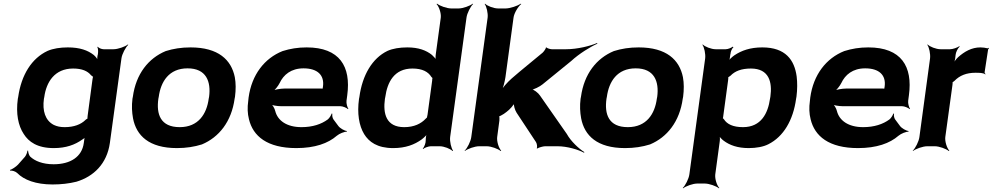

<svg xmlns="http://www.w3.org/2000/svg" viewBox="-20 -796 5403 1045"><path d="M438 -31 436 -17C426 57 364 98 272 98C212 98 169 80 144 56C137 48 133 32 133 24H129C129 32 123 48 116 57L78 100C68 111 44 127 34 129L36 133C46 131 65 137 74 146C110 183 175 208 266 208C312 208 356 203 396 193C489 165 562 96 578 -18L641 -478C644 -502 664 -539 678 -552L676 -554C661 -542 622 -528 598 -528H544C533 -528 516 -535 512 -542L510 -539C514 -533 515 -514 513 -504V-502C509 -489 508 -471 511 -462L514 -464C512 -473 501 -488 490 -497C458 -522 415 -538 349 -538C308 -538 269 -532 239 -519C153 -479 96 -389 79 -268L77 -258C66 -178 79 -112 109 -67C136 -24 183 10 273 10C339 10 388 -8 427 -36C436 -41 445 -49 448 -55L444 -56C440 -51 439 -39 438 -31ZM483 -361 457 -166C457 -163 455 -149 456 -148L459 -151C457 -152 446 -145 444 -142C420 -119 383 -104 332 -104C308 -104 290 -108 273 -116C226 -140 210 -193 219 -258L221 -268C232 -349 277 -423 378 -423C427 -423 457 -409 475 -387C477 -385 488 -376 490 -377L488 -381C486 -380 483 -364 483 -361Z M703 -269 701 -259C696 -220 698 -185 704 -152C722 -58 791 10 943 10C993 10 1038 3 1079 -10C1172 -49 1240 -134 1257 -259L1259 -269C1264 -308 1264 -343 1258 -376C1239 -470 1169 -538 1017 -538C967 -538 923 -531 882 -518C788 -479 720 -394 703 -269ZM1118 -269 1116 -259C1105 -176 1060 -104 958 -104C853 -104 830 -175 842 -259L844 -269C855 -351 899 -424 1001 -424C1103 -424 1129 -352 1118 -269Z M1649 -538C1601 -538 1559 -531 1518 -518C1420 -479 1350 -390 1333 -265L1331 -246C1326 -211 1327 -178 1335 -147C1357 -55 1434 10 1593 10C1694 10 1766 -16 1813 -57C1827 -69 1855 -80 1867 -79L1868 -83C1855 -84 1830 -98 1821 -111L1795 -146C1789 -154 1787 -169 1789 -177L1785 -178C1783 -170 1773 -153 1764 -146C1729 -120 1681 -104 1621 -104C1540 -104 1491 -140 1478 -192C1475 -206 1463 -226 1453 -233L1449 -229C1459 -223 1489 -218 1509 -218H1832C1846 -218 1867 -209 1874 -202L1876 -204C1870 -212 1864 -234 1866 -248L1870 -278C1891 -434 1829 -538 1649 -538ZM1738 -326 1737 -320C1737 -317 1735 -311 1737 -310L1740 -312C1739 -314 1732 -314 1728 -314H1528C1507 -314 1472 -308 1459 -301L1463 -297C1476 -305 1494 -328 1502 -344C1523 -389 1564 -424 1632 -424C1708 -424 1746 -387 1738 -326Z M2281 13 2283 15C2290 8 2313 0 2325 0H2373C2397 0 2432 14 2443 26L2446 24C2436 11 2427 -26 2430 -50L2519 -700C2522 -724 2541 -761 2555 -774L2553 -776C2538 -764 2500 -750 2476 -750H2436C2412 -750 2373 -764 2359 -776L2356 -774C2369 -761 2382 -724 2379 -700L2352 -502C2350 -489 2350 -472 2353 -464L2357 -465C2354 -474 2341 -488 2331 -497C2300 -522 2258 -538 2197 -538C2156 -538 2118 -532 2089 -519C2006 -479 1952 -387 1936 -268L1934 -258C1923 -179 1934 -112 1962 -66C1988 -24 2033 10 2120 10C2188 10 2236 -9 2275 -37C2288 -47 2305 -63 2309 -73L2305 -74C2300 -65 2297 -46 2297 -32C2298 -19 2289 5 2281 13ZM2332 -356 2307 -172C2307 -170 2303 -156 2304 -155L2309 -159C2308 -160 2298 -152 2297 -150C2272 -123 2234 -104 2180 -104C2081 -104 2064 -178 2075 -258L2077 -268C2088 -348 2125 -423 2225 -423C2279 -423 2311 -405 2328 -377C2329 -376 2337 -368 2338 -369L2334 -373C2333 -372 2332 -358 2332 -356Z M2792 -182 2897 -23C2902 -16 2906 5 2901 11L2905 12C2911 7 2937 0 2947 0H3014C3068 0 3129 19 3158 35L3161 32C3132 15 3086 -28 3065 -67L2919 -276C2911 -289 2884 -311 2870 -311L2869 -307C2883 -307 2919 -325 2933 -337L3089 -464C3131 -503 3194 -542 3231 -558L3230 -562C3193 -546 3123 -528 3061 -528H2983C2975 -528 2955 -534 2955 -538L2951 -537C2952 -532 2939 -514 2933 -509C2877 -462 2819 -416 2765 -369C2741 -348 2714 -317 2704 -298L2708 -296C2718 -315 2727 -350 2731 -376L2775 -700C2778 -724 2800 -761 2817 -774L2815 -776C2797 -764 2756 -750 2732 -750H2691C2667 -750 2631 -764 2620 -776L2618 -774C2628 -761 2637 -724 2634 -700L2545 -50C2542 -26 2523 11 2509 24L2510 26C2525 14 2564 0 2588 0H2629C2653 0 2691 14 2705 26L2708 24C2695 11 2683 -26 2686 -50L2698 -140C2699 -146 2699 -164 2695 -166L2693 -162C2697 -161 2716 -172 2722 -176L2737 -187C2755 -200 2778 -226 2782 -240H2777C2774 -226 2782 -197 2792 -182Z M3142 -269 3140 -259C3135 -220 3137 -185 3143 -152C3161 -58 3230 10 3382 10C3432 10 3477 3 3518 -10C3611 -49 3679 -134 3696 -259L3698 -269C3703 -308 3703 -343 3697 -376C3678 -470 3608 -538 3456 -538C3406 -538 3362 -531 3321 -518C3227 -479 3159 -394 3142 -269ZM3557 -269 3555 -259C3544 -176 3499 -104 3397 -104C3292 -104 3269 -175 3281 -259L3283 -269C3294 -351 3338 -424 3440 -424C3542 -424 3568 -352 3557 -269Z M3955 -500 3956 -503C3956 -514 3964 -533 3972 -539L3968 -542C3961 -536 3942 -528 3930 -528H3875C3851 -528 3816 -542 3805 -554L3803 -552C3813 -539 3821 -502 3818 -478L3732 153C3729 177 3710 214 3696 227L3698 229C3713 217 3751 203 3775 203H3816C3840 203 3879 217 3893 229L3895 227C3882 214 3870 177 3873 153L3897 -24C3899 -37 3899 -54 3895 -62L3892 -60C3895 -52 3908 -38 3919 -30C3951 -6 3994 10 4055 10C4096 10 4135 3 4162 -11C4244 -52 4297 -141 4313 -259L4315 -270C4320 -310 4320 -347 4316 -380C4304 -469 4256 -538 4129 -538C4063 -538 4016 -521 3977 -495C3964 -486 3947 -470 3943 -461L3946 -460C3951 -469 3954 -487 3955 -500ZM4024 -104C3970 -104 3937 -120 3920 -147C3919 -149 3912 -155 3911 -154L3914 -151C3915 -152 3917 -165 3917 -168L3943 -360C3943 -363 3945 -377 3944 -378L3941 -375C3942 -374 3954 -382 3956 -384C3980 -409 4015 -423 4067 -423C4166 -423 4184 -349 4173 -270L4171 -259C4160 -180 4123 -104 4024 -104Z M4706 -538C4658 -538 4616 -531 4575 -518C4477 -479 4407 -390 4390 -265L4388 -246C4383 -211 4384 -178 4392 -147C4414 -55 4491 10 4650 10C4751 10 4823 -16 4870 -57C4884 -69 4912 -80 4924 -79L4925 -83C4912 -84 4887 -98 4878 -111L4852 -146C4846 -154 4844 -169 4846 -177L4842 -178C4840 -170 4830 -153 4821 -146C4786 -120 4738 -104 4678 -104C4597 -104 4548 -140 4535 -192C4532 -206 4520 -226 4510 -233L4506 -229C4516 -223 4546 -218 4566 -218H4889C4903 -218 4924 -209 4931 -202L4933 -204C4927 -212 4921 -234 4923 -248L4927 -278C4948 -434 4886 -538 4706 -538ZM4795 -326 4794 -320C4794 -317 4792 -311 4794 -310L4797 -312C4796 -314 4789 -314 4785 -314H4585C4564 -314 4529 -308 4516 -301L4520 -297C4533 -305 4551 -328 4559 -344C4580 -389 4621 -424 4689 -424C4765 -424 4803 -387 4795 -326Z M5342 -391 5344 -393C5342 -395 5338 -399 5339 -403L5358 -527C5358 -529 5362 -532 5363 -533L5361 -536C5360 -535 5357 -533 5355 -533C5344 -536 5328 -538 5316 -538C5268 -538 5229 -515 5195 -485C5183 -474 5172 -458 5168 -449L5170 -448C5175 -457 5179 -475 5180 -488L5181 -497C5182 -511 5193 -534 5203 -542L5202 -545C5191 -537 5166 -528 5151 -528H5099C5075 -528 5040 -542 5029 -554L5027 -552C5037 -539 5045 -502 5042 -478L4984 -50C4981 -26 4962 11 4948 24L4949 26C4964 14 5003 0 5027 0H5068C5092 0 5130 14 5144 26L5147 24C5134 11 5122 -26 5125 -50L5164 -334C5164 -337 5166 -350 5164 -351L5162 -348C5163 -347 5174 -354 5175 -356C5203 -385 5240 -400 5289 -400C5306 -400 5334 -400 5342 -391Z"/></svg>

Font: Asimov
Style: EdgeWideIt
Weight: 500
Designer: Google
Version: Version 2.000980: 2014